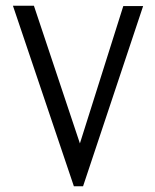

<svg xmlns="http://www.w3.org/2000/svg" viewBox="-20 -644 540 668"><path d="M237 4H269L478 -623H409L258 -145L98 -624H25Z"/></svg>

Font: Inconsolata Thin
Style: Regular
Weight: 100
Monospace: yes
Designer: Raph Levien, Cyreal, Brenton Simpson
Foundry: Raph Levien, Cyreal, Google
Version: Version 3.100